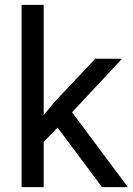

<svg xmlns="http://www.w3.org/2000/svg" viewBox="-20 -770 547 790"><path d="M399.9 0 216.8 -245.1 159.7 -186V0H68.8V-750H159.7V-296.9L208 -354.5L372.1 -528.3H482.4L276.4 -308.1L506.3 0Z"/></svg>

Font: Vazirmatn UI
Style: Regular
Weight: 400
Designer: Saber Rastikerdar
Foundry: Saber Rastikerdar
Version: Version 33.003